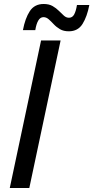

<svg xmlns="http://www.w3.org/2000/svg" viewBox="-20 -943 468 963"><path d="M325 -786Q299 -786 281 -796.5Q263 -807 249.5 -821.5Q236 -836 224 -846.5Q212 -857 198 -857Q182 -857 172 -840Q162 -823 157 -792H95Q106 -851 129.5 -887Q153 -923 199 -923Q226 -923 244 -912.5Q262 -902 275.5 -888.5Q289 -875 300.5 -864.5Q312 -854 326 -854Q343 -854 352 -870.5Q361 -887 366 -918H428Q417 -860 394 -823Q371 -786 325 -786ZM29 0 186 -740H284L127 0Z"/></svg>

Font: Be Vietnam Pro
Style: Italic
Weight: 400
Italic angle: -12°
Designer: Lam Bao, Tony Le, Vietanh Nguyen
Foundry: Yellow Type Foundry
Version: Version 1.002; ttfautohint (v1.8.3)